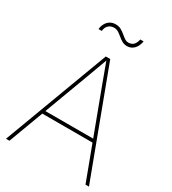

<svg xmlns="http://www.w3.org/2000/svg" viewBox="-219 -1039 1032 1153"><g transform="rotate(30 297.5 -462.5)"><path d="M281.7 -727.5H312.5L585 0H561L350.1 -563.5Q330.6 -616.7 321 -642.3Q311.5 -668 292.5 -719.7H301.3Q272.5 -641.6 243.7 -563.5L33.7 0H9.8ZM117.7 -262.2H477.1V-239.7H117.7ZM294.4 -875.5Q277.8 -889.2 266.4 -895.8Q254.9 -902.3 240.7 -902.3Q216.3 -902.3 201.2 -887.9Q186 -873.5 184.1 -848.1H161.6Q163.6 -870.1 173.6 -887.7Q183.6 -905.3 200 -915Q216.3 -924.8 236.8 -924.8Q258.8 -924.8 274.7 -916.3Q290.5 -907.7 309.6 -891.6Q324.7 -878.9 334.5 -873Q344.2 -867.2 356.4 -867.2Q377.9 -867.2 391.1 -879.6Q404.3 -892.1 410.2 -919.4H433.1Q429.2 -896.5 419.2 -879.6Q409.2 -862.8 394 -853.8Q378.9 -844.7 360.4 -844.7Q341.3 -844.7 326.9 -852.5Q312.5 -860.4 294.4 -875.5Z"/></g></svg>

Font: Intratopia Thin
Style: Regular
Weight: 100
Designer: Rasmus Andersson
Foundry: rsms
Version: Version 3.000;Glyphs 3.2.3 (3260)